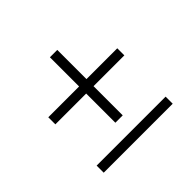

<svg xmlns="http://www.w3.org/2000/svg" viewBox="-136 -800 921 921"><g transform="rotate(-45 324.0 -340.0)"><path d="M299 -183V-381H90V-429H299V-627H349V-429H558V-381H349V-183ZM90 -53V-101H558V-53Z"/></g></svg>

Font: Geologica-Sharp
Style: Regular
Weight: 100
Designer: Sindre Bremnes, Frode Helland
Foundry: Monokrom Skriftforlag AS
Version: Version 1.010;gftools[0.9.28]